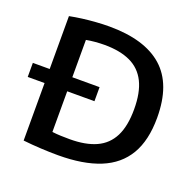

<svg xmlns="http://www.w3.org/2000/svg" viewBox="-110 -719 860 841"><g transform="rotate(20 320.0 -298.5)"><path d="M1.5 -271.5V-337H312.5V-271.5ZM243 5.5Q204.5 5.5 162.8 3.2Q121 1 80 -3.5V-583.5Q107.5 -589 138.2 -593Q169 -597 200.8 -599.2Q232.5 -601.5 262 -601.5Q427.5 -601.5 511.5 -527.2Q595.5 -453 595.5 -297Q595.5 -191.5 556 -124.8Q516.5 -58 438.2 -26.2Q360 5.5 243 5.5ZM267.5 -78Q341 -78 390 -100.2Q439 -122.5 463.5 -170.8Q488 -219 488 -297.5Q488 -375.5 463.8 -424.2Q439.5 -473 391 -495.8Q342.5 -518.5 270 -518.5Q249 -518.5 226.2 -516.5Q203.5 -514.5 185.5 -511V-82Q205.5 -79.5 225.8 -78.8Q246 -78 267.5 -78Z"/></g></svg>

Font: Encode Sans SC Medium
Style: Regular
Weight: 500
Version: Version 3.002